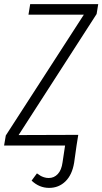

<svg xmlns="http://www.w3.org/2000/svg" viewBox="-31 -705 496 930"><path d="M444.8 -685.1 437 -637.2 59.1 -50.8 348.1 -51.8 339.8 0 328.1 83Q318.4 142.1 285.9 173.6Q253.4 205.1 207 205.1Q159.2 205.1 122.1 169.9L147.9 134.8Q159.2 142.6 165 146.2Q170.9 149.9 181.9 153.6Q192.9 157.2 205.1 157.2Q231 157.2 249 137.9Q267.1 118.7 272 81.1L284.2 0H-11.2L-2.9 -48.8L375 -633.8H106.9L115.2 -685.1Z"/></svg>

Font: Fira Sans Compressed Light
Style: Italic
Weight: 300
Width: 3
Italic angle: -8°
Designer: Carrois Corporate & Edenspiekermann AG
Foundry: Carrois Corporate GbR & Edenspiekermann AG
Version: Version 4.203;PS 004.203;hotconv 1.0.88;makeotf.lib2.5.64775